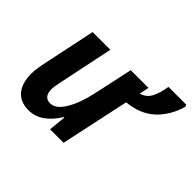

<svg xmlns="http://www.w3.org/2000/svg" viewBox="-139 -837 1057 1057"><g transform="rotate(45 389.5 -308.0)"><path d="M50 -144Q50 -179 64 -244L127 -544H265L198 -222Q189 -181 189 -163Q189 -101 239 -101Q282 -101 318 -160.5Q354 -220 375 -318L424 -544H562L550 -488Q589 -499 607.5 -532.5Q626 -566 636 -626H774L779 -614Q753 -524 692.5 -467.5Q632 -411 531 -401L445 0H340L350 -101H346Q277 10 182 10Q117 10 83.5 -30.5Q50 -71 50 -144Z"/></g></svg>

Font: Noto Sans Display
Style: Bold Italic
Weight: 700
Italic angle: -12°
Designer: Monotype Design team
Foundry: Monotype Imaging Inc.
Version: Version 1.000